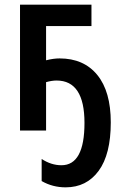

<svg xmlns="http://www.w3.org/2000/svg" viewBox="-20 -561 527 825"><path d="M373 -449H178V-302Q210 -310 236 -310Q340 -310 398 -239Q456 -168 456 -35Q456 102 404 173Q352 244 262 244Q206 244 159 217V122Q200 149 244 149Q343 149 343 -33Q343 -215 223 -215Q203 -215 178 -208V0H66V-541H373Z"/></svg>

Font: Noto Sans Display Medium Narrow
Style: Regular
Weight: 500
Width: 4
Designer: Monotype Design team
Foundry: Monotype Imaging Inc.
Version: Version 1.000